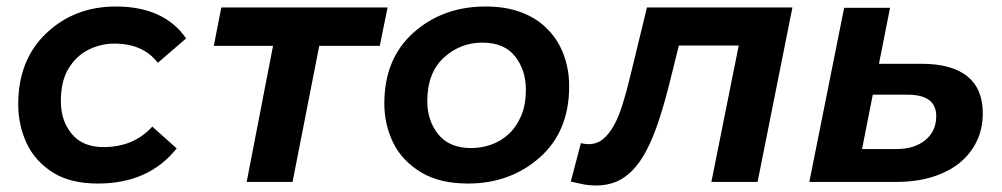

<svg xmlns="http://www.w3.org/2000/svg" viewBox="-20 -559 3078 590"><path d="M281 5Q197.5 5 144 -28Q87.5 -63.5 61.8 -119Q36 -174.5 36 -239Q36 -375 122.5 -457Q209 -539 336 -539Q484 -539 552 -441L465 -366Q420 -425 331 -425Q291 -425 253.5 -407Q216 -389 191.5 -350Q167 -311 167 -248Q167 -188 200.5 -147.5Q234 -107 298 -107Q391 -107 448 -170L523 -103Q437 5 281 5Z M738 0 819 -418H637L660 -536H1171L1147 -418H961L879 0Z M1418 5Q1332.5 5 1275.5 -28.5Q1215.5 -64.5 1188.2 -120.5Q1161 -176.5 1161 -241Q1161 -379 1251 -459Q1341 -539 1472 -539Q1530.5 -539 1575 -523.5Q1619.5 -508 1650.5 -480.8Q1681.5 -453.5 1700.5 -417.5Q1729 -361.5 1729 -294Q1729 -155 1638.5 -75Q1548 5 1418 5ZM1428 -104Q1458 -104 1487.8 -114Q1517.5 -124 1541.8 -145.8Q1566 -167.5 1581 -201.8Q1596 -236 1596 -284Q1596 -343 1563 -385.5Q1530 -428 1462 -428Q1394 -428 1343.5 -381.5Q1293 -335 1293 -248Q1293 -188 1327 -146Q1361 -104 1428 -104Z M1765 -119Q1778 -116 1789 -116Q1814 -116 1833 -131.5Q1852 -147 1867 -174.5Q1882 -202 1894 -241Q1906 -280 1917 -326L1968 -536H2415L2308 0H2166L2250 -419H2066L2041 -318Q2021 -236 1999.5 -174Q1978 -112 1951.5 -71Q1925 -30 1891 -9.5Q1857 11 1811 11Q1791 11 1773 7.5Q1755 4 1734 -1Z M2811 -363Q2905 -363 2952.5 -324.5Q3000 -286 3000 -211Q3000 -163 2981 -124Q2962 -85 2927.5 -57.5Q2893 -30 2844 -15Q2795 0 2735 0H2467L2574 -535H2715L2681 -363ZM2735 -101Q2790 -101 2823.5 -128.5Q2857 -156 2857 -202Q2857 -268 2769 -268H2662L2629 -101Z"/></svg>

Font: Argentum Sans Medium
Style: Italic
Weight: 500
Italic angle: -11°
Designer: Julieta Ulanovsky (font), Cristiano Sobral (main changes and remaster)
Foundry: Julieta Ulanovsky (font), Cristiano Sobral (main changes and remaster)
Version: Version 2.007;June 15, 2022;FontCreator 14.0.0.2814 64-bit; 